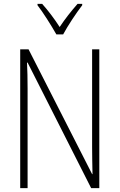

<svg xmlns="http://www.w3.org/2000/svg" viewBox="-20 -1061 615 988"><path d="M270 -884H305C329 -929 371 -992 403 -1034V-1041H379C344 -1001 315 -964 287 -922C261 -963 226 -1009 197 -1041H173V-1034C201 -998 244 -930 270 -884ZM491 -93V-807H454V-304C454 -267 455 -213 456 -165H454L127 -807H84V-93H122V-605C122 -659 121 -699 119 -739H122L449 -93Z"/></svg>

Font: Noto Sans Telugu UI Condensed ExtraLight
Style: Regular
Weight: 200
Width: 3
Designer: Jelle Bosma - Monotype Design Team
Foundry: Monotype Imaging Inc.
Version: Version 2.005